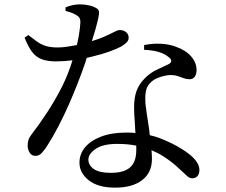

<svg xmlns="http://www.w3.org/2000/svg" viewBox="-20 -814 1040 882"><path d="M509 48Q430 48 387.5 14Q345 -20 345 -67Q345 -106 370.5 -137Q396 -168 444.5 -186.5Q493 -205 561 -205Q582 -205 602 -203L599 -257Q596 -291 596 -321Q596 -365 607 -395.5Q618 -426 642 -451Q667 -478 699 -493Q731 -508 756 -520Q768 -527 766.5 -536Q765 -545 753 -553Q733 -569 704.5 -576.5Q676 -584 642 -585V-607Q681 -615 719 -613Q757 -611 786 -600Q833 -584 858 -555Q883 -526 883 -492Q883 -474 875 -462Q867 -450 850 -450Q836 -450 823.5 -455Q811 -460 795 -465Q779 -470 756 -469Q731 -466 707 -457Q683 -448 668 -431Q653 -415 649.5 -391Q646 -367 648 -339Q650 -321 654.5 -289.5Q659 -258 665 -221Q667 -207 668 -193Q690 -188 710 -181Q774 -156 816 -129Q855 -105 875.5 -81Q896 -57 896 -34Q896 -15 887 -5Q878 5 864 5Q853 5 844.5 -1.5Q836 -8 826 -18Q816 -28 803 -39Q771 -70 730 -96Q705 -112 676 -124Q678 -102 678 -84Q678 -21 633 13.5Q588 48 509 48ZM143 -98Q125 -98 116 -113Q107 -128 107 -145Q107 -160 111 -172Q115 -184 126 -198Q160 -242 196.5 -297.5Q233 -353 267 -420Q294 -475 313 -537Q274 -532 237 -532Q198 -532 171.5 -542Q145 -552 127 -576Q109 -600 93 -641L110 -653Q132 -636 150 -623Q168 -610 190 -603Q212 -596 245 -596Q268 -596 292 -600Q313 -603 333 -607Q334 -611 335 -615Q341 -642 344.5 -666Q348 -690 349 -708Q350 -724 345 -732Q340 -740 327 -747Q316 -753 303 -757.5Q290 -762 281 -764V-780Q294 -786 312 -790Q330 -794 347 -794Q369 -794 390.5 -789Q412 -784 425 -775Q433 -770 434.5 -761Q436 -752 432 -733Q428 -714 419 -681Q412 -658 402 -625Q438 -636 460 -646Q491 -660 506 -668Q521 -676 530 -676Q547 -676 559 -666.5Q571 -657 571 -641Q571 -627 559.5 -617Q548 -607 538 -601Q518 -590 483.5 -577.5Q449 -565 407 -555Q393 -551 378 -548Q375 -538 372 -527Q358 -486 339 -437Q320 -388 297.5 -336.5Q275 -285 249 -235Q223 -185 196 -143Q183 -123 171 -110.5Q159 -98 143 -98ZM606 -145Q566 -153 519 -153Q453 -153 419.5 -130Q386 -107 386 -81Q386 -55 411 -37.5Q436 -20 489 -20Q534 -20 559.5 -33Q585 -46 595.5 -69Q606 -92 606 -122Q606 -133 606 -145Z"/></svg>

Font: Noto Serif HK ExtraLight Medium
Style: Regular
Weight: 500
Version: Version 2.002-H1;hotconv 1.1.0;makeotfexe 2.6.0